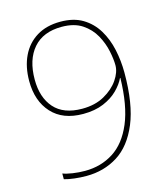

<svg xmlns="http://www.w3.org/2000/svg" viewBox="-110 -810 790 907"><g transform="rotate(-15 285.0 -356.0)"><path d="M500 -413Q500 -260 461 -166.5Q422 -73 354.5 -30.5Q287 12 201 12Q172 12 142.5 8.5Q113 5 93 -1V-29Q111 -22 140.5 -17.5Q170 -13 201 -13Q279 -13 340 -52Q401 -91 436.5 -175Q472 -259 475 -394H473Q460 -366 432.5 -338.5Q405 -311 362.5 -293Q320 -275 262 -275Q163 -275 109 -334Q55 -393 55 -491Q55 -560 80 -612.5Q105 -665 153 -694.5Q201 -724 269 -724Q334 -724 378 -697.5Q422 -671 449 -626.5Q476 -582 488 -526.5Q500 -471 500 -413ZM269 -699Q178 -699 130 -643.5Q82 -588 82 -491Q82 -403 127.5 -351.5Q173 -300 264 -300Q327 -300 372.5 -325.5Q418 -351 443 -387.5Q468 -424 468 -458Q468 -487 459.5 -528Q451 -569 429.5 -608Q408 -647 369 -673Q330 -699 269 -699Z"/></g></svg>

Font: Noto Sans Khmer UI Thin
Style: Regular
Weight: 100
Designer: Danh Hong and the Monotype Design Team
Foundry: Monotype Imaging Inc.
Version: Version 2.002; ttfautohint (v1.8.4.7-5d5b)